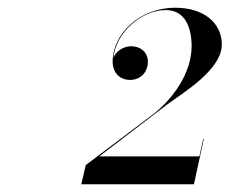

<svg xmlns="http://www.w3.org/2000/svg" viewBox="-20 -933 593 496"><path d="M481 -457 506.5 -574H505L495 -529H236.5L413 -664C454.5 -694.5 553 -753 553 -818C553 -874.5 505.5 -913 433 -913C339.5 -913 271 -844.5 271 -774C271 -743.5 291 -726.5 316 -726.5C342 -726.5 362 -745.5 362 -773.5C362 -799 342 -813.5 319 -813.5C298.5 -813.5 278 -800 273 -782.5C278.5 -849.5 346.5 -907 408 -907C459.5 -907 475 -860 475 -813.5C475 -745.5 427.5 -675.5 368.5 -632.5L201.5 -506.5L190 -457Z"/></svg>

Font: Bodoni* 72pt Medium
Style: Italic
Weight: 500
Italic angle: -13°
Version: Version 2.3